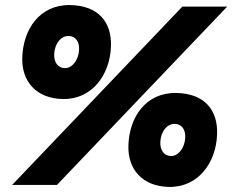

<svg xmlns="http://www.w3.org/2000/svg" viewBox="-20 -730 917 758"><path d="M28 0H205L877 -704H700ZM647 8C763 10 833 -88 837 -199C841 -295 788 -361 676 -363C555 -365 491 -267 487 -158C483 -61 543 6 647 8ZM654 -114C627 -115 611 -138 613 -171C616 -214 641 -242 671 -241C698 -240 714 -217 711 -184C709 -149 686 -113 654 -114ZM228 -339C344 -337 414 -435 418 -546C422 -642 369 -708 257 -710C136 -712 72 -614 68 -505C64 -408 124 -341 228 -339ZM235 -461C208 -462 192 -485 194 -518C197 -561 222 -589 252 -588C279 -587 295 -564 292 -531C290 -496 267 -460 235 -461Z"/></svg>

Font: Fixel Display ExtraBold
Style: Italic
Weight: 800
Italic angle: -10°
Designer: AlfaBravo + MacPaw
Foundry: Kyrylo Tkachov, Marchela Mozhyna, Serhii Makarenko, Maria Weinstein, Zakhar Kryvoshyya
Version: Version 1.210;Glyphs 3.2 (3217)